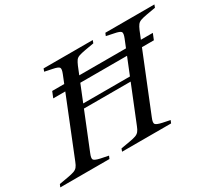

<svg xmlns="http://www.w3.org/2000/svg" viewBox="-176 -916 1296 1160"><g transform="rotate(-30 472.5 -336.5)"><path d="M182 -487 199 -529H901L884 -487ZM381 0 388 -19 451 -30Q480 -35 495 -40.5Q510 -46 519 -57Q528 -68 536 -89L736 -584Q749 -616 742 -626Q735 -636 698 -643L645 -654L653 -673H995L988 -654L925 -643Q897 -638 881.5 -632.5Q866 -627 857.5 -616Q849 -605 840 -584L640 -89Q627 -58 634.5 -48Q642 -38 678 -30L731 -19L723 0ZM-50 0 -42 -19 21 -30Q49 -35 64.5 -40.5Q80 -46 89 -57Q98 -68 106 -89L305 -584Q318 -616 311 -626Q304 -636 268 -643L215 -654L222 -673H565L558 -654L495 -643Q467 -638 451 -632.5Q435 -627 427 -616Q419 -605 410 -584L210 -89Q197 -58 204 -48Q211 -38 247 -30L301 -19L293 0ZM289 -341 298 -370H682L673 -341Z"/></g></svg>

Font: Ibarra Real Nova Medium
Style: Italic
Weight: 500
Italic angle: -22°
Designer: Jose Maria Ribagorda & Octavio Pardo
Foundry: Octavio Pardo
Version: Version 2.000